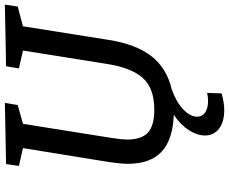

<svg xmlns="http://www.w3.org/2000/svg" viewBox="-98 -642 962 807"><g transform="rotate(-90 383.5 -239.0)"><path d="M767 -700 759 -646 676 -624 619 -265Q601 -150 551 -85Q501 -20 412 1Q358 20 327 49.5Q296 79 296 108Q296 129 313.5 141.5Q331 154 362 154Q380 154 396 150L394 211Q355 222 324 222Q274 222 245.5 200Q217 178 217 141Q217 108 239.5 73Q262 38 304 10Q199 6 148.5 -41.5Q98 -89 98 -183Q98 -211 105 -260L164 -624L89 -641L97 -695L354 -700L345 -646L266 -624L207 -253Q200 -209 200 -185Q200 -126 229 -99Q258 -72 325 -72Q416 -72 459 -120.5Q502 -169 518 -272L574 -624L499 -641L508 -695Z"/></g></svg>

Font: Bitter Pro Medium
Style: Italic
Weight: 500
Italic angle: -9°
Designer: Sol Matas, and Bitter project Authors
Foundry: Sol Matas
Version: Version 1.010